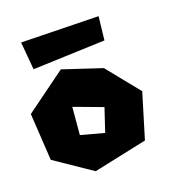

<svg xmlns="http://www.w3.org/2000/svg" viewBox="-109 -662 691 751"><g transform="rotate(-20 236.0 -286.5)"><path d="M61 -573 71 -458 370 -469 381 -566ZM249 -128 153 -154 163 -268 281 -224ZM1 -297 13 -102 163 0 385 -47 441 -232 331 -368 171 -421Z"/></g></svg>

Font: Super Mario
Style: Regular
Weight: 400
Version: Version 1.0